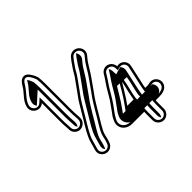

<svg xmlns="http://www.w3.org/2000/svg" viewBox="-192 -899 1149 1149"><g transform="rotate(-45 382.5 -324.0)"><path d="M242.1 -70.6 246.1 -81.5C249.6 -91.3 252.7 -103.4 255.4 -117.5C260.2 -140.3 272.6 -160.7 284.4 -181.1C319 -235.9 350.8 -298.6 389 -348.5C403.6 -368.3 426.7 -402.3 440 -420.5C464.8 -453.6 482.7 -493.6 507.7 -522.2L516.7 -533.1C535.6 -553.8 529.6 -584.9 510.8 -600.7C490 -618.3 459.2 -615.8 442.2 -595.8L433.2 -584.8C419.5 -568.6 416.2 -559.9 405.1 -545.6C394.1 -531.4 385.7 -512.3 375.9 -498.3L361.9 -478.4C348.1 -459.9 325.1 -425.9 310.1 -406.6C289.4 -380 269.3 -344 251.5 -314.8C227.3 -272 200.1 -233.1 178.3 -187.3C166.2 -163.2 161.4 -134.8 153.8 -112.2L150.9 -101.3C140.9 -73.2 157.6 -48.5 180.9 -40.5C210.2 -30.5 235.5 -49.6 242.1 -70.6ZM382.9 -190.3C370.4 -173.6 364.1 -166.4 356.3 -148.3C330.3 -100.3 365.2 -53.5 418 -53.5H520C519.8 -49.4 519.5 -42 519.5 -38V17C519.5 43.6 542.3 65.5 568.5 65.5C594.8 65.5 616.5 43.3 616.5 17V-38C616.5 -42.1 616.6 -45.1 617.2 -53.5H649C675.4 -53.5 701.5 -60.2 714.8 -80.4C738.3 -116.3 706.4 -163.5 663.3 -153.3C659 -152.4 651.2 -150.5 649 -150.5H625.6C626.5 -156.2 628 -164.9 629.3 -171.4C639.8 -215.8 648.6 -259.8 658.3 -303.3C666.5 -335.9 637.6 -370.9 598.6 -360.1C597.5 -379.2 586.8 -394.9 572.5 -402.6C545.4 -417.1 517.6 -402.1 507.3 -381.4C491.6 -354.3 471 -328.7 454.5 -299.7L440.6 -275.9C436.1 -268.8 430.1 -259 423.6 -247.9C410.6 -227.2 396.8 -211.2 382.9 -190.3ZM220.5 -381V-598C220.5 -613.2 219.4 -630.5 217.3 -648.8L213 -659.7C210.2 -667.4 206 -675.6 200.8 -683.6C193.5 -694.7 179 -719.1 152.9 -713.3C124.8 -707.1 112.6 -670.6 99.2 -655.8C80.8 -631.9 54.7 -609.8 44.8 -575.1C29.7 -526.8 87.1 -490.7 123.5 -523.5V-381C123.5 -356.2 124.2 -324.6 126.5 -303.6V-294.8L126.5 -294.6C127.3 -281.3 133 -269.8 143 -260.9C177.1 -230.7 225.8 -261.3 223.5 -300.2V-309.4C221.5 -327.4 220.5 -357.6 220.5 -381ZM527.4 -150.5H473.9C490.7 -173.6 510 -202.5 524.4 -227.1C534.1 -242.3 544.4 -261.1 553.3 -274.5C552.7 -270.4 551.5 -262.9 549.7 -255.8C541.7 -223.6 533.4 -188.9 527.5 -153.6V-153C527.5 -151.9 527.5 -152.9 527.4 -150.5ZM185.8 -54.7C168.7 -60.5 158.3 -77.3 165.2 -96.9L168.2 -107.8C176.5 -133.3 180.8 -158.8 191.7 -180.7C213 -225.3 240 -263.9 264.5 -307.2C282.2 -336.3 302.4 -372.3 321.9 -397.4C337.6 -417.6 360.3 -451.2 374.1 -469.6L388.1 -489.7C399.2 -505.5 407.5 -524.3 416.9 -536.4C429.3 -552.4 432 -560.1 444.8 -575.2L453.8 -586.2C465.1 -599.5 486.5 -601.7 501.2 -589.3C514.7 -577.8 517.6 -556.3 505.3 -542.9L496.3 -531.8C469.5 -501.2 451.4 -460.7 428 -429.5C414.3 -410.7 391.2 -376.8 377 -357.5C337.7 -306.1 306 -243.3 271.6 -188.9C259.6 -168.1 246.3 -147.1 240.6 -120.5C238 -106.6 235.1 -95.3 232 -86.6L227.9 -75.4C223.5 -61.2 206.3 -47.7 185.8 -54.7ZM436.4 -240.1C443.2 -251.7 448.6 -260.5 453.4 -268.1L467.5 -292.2C483.4 -320.1 503.9 -345.6 520.5 -374.3C534.9 -403.4 581.6 -396.6 583.6 -359.3L584.6 -340.6L602.6 -345.6C630.6 -353.4 649.2 -328.7 643.7 -306.7C633.9 -262.5 625.2 -219.4 614.7 -174.6C613.2 -167.2 611.8 -158.9 610.8 -152.8L608.2 -135.5H649C656 -135.5 661.7 -137.6 666.7 -138.7C697.1 -145.9 718.2 -113 702.2 -88.6C693.4 -75.1 673.8 -68.5 649 -68.5H603.2L602.2 -54.5C601.6 -46.1 601.5 -42.4 601.5 -38V17C601.5 35.1 586.3 50.5 568.5 50.5C550.5 50.5 534.5 34.9 534.5 17V-38C534.5 -41.4 534.8 -48.9 535 -52.7L535.9 -68.5H418C376.5 -68.5 348.8 -102.9 369.5 -141.2C378.5 -157.9 381.4 -163.4 394.9 -181.3C409.3 -200.6 422.4 -217.8 436.4 -240.1ZM138.5 -381V-557.2L113.5 -534.6C86.1 -510 49.3 -539.3 59.2 -570.8C67.7 -600.5 91.3 -621.1 110.8 -646.2C129.3 -667.5 138 -694.7 156.1 -698.7C179.1 -703.8 195.2 -663.9 202.6 -645.2C204.5 -627.8 205.5 -612 205.5 -598V-381C205.5 -357.5 206.5 -327.7 208.5 -308.6V-299.8C209 -291 206.1 -282.9 200.2 -276.2C180.1 -253.1 143.7 -266.5 141.5 -295.2V-304.4C139.3 -324.6 138.5 -356.2 138.5 -381ZM542.4 -149.9C542.5 -152.1 542.5 -152.4 542.5 -152.4C549.7 -195.1 562 -232 568.2 -272.2L578.4 -339.1L537.9 -278.3C527.6 -264.3 519.7 -247.6 511.6 -234.9C497.3 -210.3 478.4 -182.2 461.7 -159.3L444.4 -135.5H541.8ZM202.4 -72.5 206.4 -83.5C209.8 -92.8 212.8 -104.6 215.5 -118.6C220.7 -143 233.5 -163.8 245.4 -184.4C279.9 -239.1 311.6 -301.7 350.5 -352.6C364.9 -372.1 388 -406 401.5 -424.5C425.5 -456.6 442.8 -495.9 469.6 -526.7L478.6 -537.7C491.8 -552.1 490.2 -575.3 479.1 -589.7L471.4 -580.3C458.4 -564.9 455.4 -556.8 443.5 -541.4C433.5 -528.6 425.1 -509.5 414.5 -494.5L400.5 -474.5C386.7 -456 363.9 -422.3 348.5 -402.4C328.5 -376.7 308.8 -341.5 290.6 -311.6C266.2 -268.5 239.1 -229.8 217.6 -184.6C206.1 -161.6 201.4 -134.2 193.6 -110.5L190.6 -99.6C185.1 -83.9 188.6 -70.6 196.3 -60.8C198.9 -64.3 201 -68.1 202.4 -72.5ZM421.5 -186.5C408.5 -169.1 403.5 -163.7 395.6 -145.6C374.3 -106.2 403.9 -72.9 419.6 -68.5H560.8L560 -53.2C559.8 -49.2 559.5 -41.8 559.5 -38V17C559.5 26.7 562.8 35.1 568.2 42.1C572.9 35.8 576.5 26.6 576.5 17V-38C576.5 -42.2 576.6 -45.5 577.2 -53.9L578.2 -68.5H649C652 -68.5 665.1 -67.4 675.9 -84C688.1 -102.5 681.7 -126.3 669.1 -137.3C668.1 -137.1 664.8 -135.5 649 -135.5H583.3L585.7 -151.4C586.6 -157.2 588.1 -165.7 589.5 -172.6C599.9 -217.2 608.7 -260.8 618.5 -304.6C622.2 -319.6 616.4 -335.3 607.5 -343.9L560.1 -330.7L558.6 -359.8C558 -369.5 555 -377.5 550.1 -384.4C548.7 -382.5 547.8 -380.9 546.5 -378.4C530 -350 509.8 -325 493.6 -296.6L479.6 -272.6C474.9 -265.3 469.2 -255.9 462.6 -244.6C449 -222.8 435.4 -207.3 421.5 -186.5ZM180.5 -381V-598C180.5 -612.7 179.4 -629.5 177.5 -647.4L173.4 -657.5C170.3 -666.2 164.8 -675.7 159.3 -684.1C151.7 -673.2 145.6 -660.6 137.4 -651.3C118.4 -626.7 93.8 -605.9 84.6 -573.5C79.5 -557.3 83.6 -543.3 91.4 -533.7L163.5 -598.6V-381C163.5 -356.1 164.2 -325.2 166.5 -303.9V-294.9C167 -286 169.9 -278.6 174.6 -272.3C180.3 -279.6 184.1 -289.1 183.5 -300.1V-309.1C181.5 -327.5 180.5 -357.6 180.5 -381ZM567.4 -150.3 566.8 -135.5H421.5L435.3 -154.4C452 -177.4 471.1 -205.8 485.4 -230.4C494.6 -244.9 504.9 -263.7 514.5 -278.1L593.3 -273.6C587.1 -233.5 574.5 -195 567.5 -153C567.5 -152.2 567.5 -152.4 567.4 -150.3Z"/></g></svg>

Font: HoneyBee
Style: Blur
Weight: 700
Foundry: Cannot Into Space Fonts
Version: Version 0.89